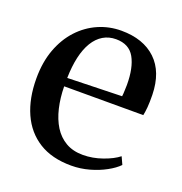

<svg xmlns="http://www.w3.org/2000/svg" viewBox="-105 -630 692 732"><g transform="rotate(20 241.0 -263.5)"><path d="M261 11Q182.5 11 129.8 -22Q77 -55 50 -115.2Q23 -175.5 23 -256.5Q23 -322.5 42.2 -374.5Q61.5 -426.5 95.2 -463Q129 -499.5 173 -518.8Q217 -538 266 -538Q355.5 -538 406.8 -489.2Q458 -440.5 460 -348.5Q460.5 -318 458.8 -298Q457 -278 454 -264H133Q133.5 -217.5 143 -177Q152.5 -136.5 171.2 -106.5Q190 -76.5 219.2 -59.5Q248.5 -42.5 289 -42.5Q328.5 -42.5 368 -56.5Q407.5 -70.5 430 -88.5L444 -58Q427 -40.5 398.2 -24.8Q369.5 -9 333.8 1Q298 11 261 11ZM133 -298 353.5 -304Q355 -315.5 355.2 -327.5Q355.5 -339.5 356 -350.5Q356 -420.5 333.5 -460.5Q311 -500.5 258 -500.5Q229 -500.5 206 -486.8Q183 -473 167 -446.8Q151 -420.5 142.5 -383Q134 -345.5 133 -298Z"/></g></svg>

Font: Merriweather 96pt
Style: Regular
Weight: 400
Version: Version 2.100